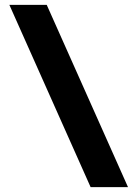

<svg xmlns="http://www.w3.org/2000/svg" viewBox="-20 -725 558 780"><path d="M500 35.2H348.1L18.1 -705.1H169.9Z"/></svg>

Font: TASA Orbiter Text
Style: Bold
Weight: 700
Designer: Weizhong Zhang
Version: Version 1.000;Glyphs 3.1.2 (3151)